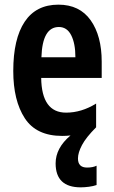

<svg xmlns="http://www.w3.org/2000/svg" viewBox="-20 -574 491 825"><path d="M327 231Q343 231 362 228.5Q381 226 395 221V138Q379 146 354 146Q315 146 315 107Q315 82 332.5 49Q350 16 393 -27V-129Q330 -90 264 -90Q159 -90 157 -239H417V-309Q417 -420 369.5 -487Q322 -554 231 -554Q135 -554 86 -480.5Q37 -407 37 -269Q37 -142 86.5 -66Q136 10 247 10Q266 10 283 8Q219 62 219 128Q219 231 327 231ZM304 -328H158Q162 -458 233 -458Q268 -458 286 -422.5Q304 -387 304 -328Z"/></svg>

Font: Noto Sans UI Condensed
Style: Bold
Weight: 700
Width: 3
Designer: Monotype Design Team
Foundry: Monotype Imaging Inc.
Version: 1.001